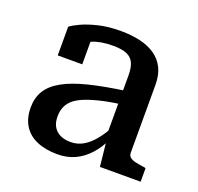

<svg xmlns="http://www.w3.org/2000/svg" viewBox="-103 -659 803 780"><g transform="rotate(20 298.0 -268.5)"><path d="M400 -327V-269Q345 -262 305 -252Q265 -242 238.5 -230.5Q212 -219 197 -204.5Q182 -190 175.5 -172.5Q169 -155 169 -134Q169 -107 179.5 -89.5Q190 -72 209 -63Q228 -54 254 -54Q282 -54 306.5 -67.5Q331 -81 353.5 -108Q376 -135 399 -177L402 -120Q382 -78 355.5 -49Q329 -20 295.5 -4.5Q262 11 220 11Q169 11 131.5 -5Q94 -21 74 -53Q54 -85 54 -131Q54 -173 73 -204Q92 -235 133 -258Q174 -281 240 -297.5Q306 -314 400 -327ZM401 0 389 -114 383 -117V-389Q383 -422 374 -442Q365 -462 343.5 -471.5Q322 -481 284 -481Q229 -481 193.5 -465.5Q158 -450 141 -432Q139 -440 141.5 -448Q144 -456 150.5 -463.5Q157 -471 167 -476.5Q177 -482 191 -483V-367H85V-491Q99 -502 127.5 -515Q156 -528 197.5 -538Q239 -548 292 -548Q338 -548 375.5 -539.5Q413 -531 441 -512Q469 -493 484 -463Q499 -433 499 -390V-97Q499 -84 508 -77Q517 -70 533 -66.5Q549 -63 572 -60L577 -58V0Z"/></g></svg>

Font: Roboto Serif 20pt Medium
Style: Regular
Weight: 500
Version: Version 1.008